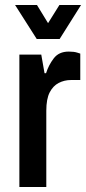

<svg xmlns="http://www.w3.org/2000/svg" viewBox="-20 -743 343 763"><path d="M57 0V-526H144L157 -452H163Q173 -484 193.5 -511Q214 -538 253 -538Q274 -538 286.5 -534Q299 -530 299 -530V-425H262Q236 -425 213.5 -413.5Q191 -402 177.5 -376Q164 -350 164 -303V0ZM126 -588 40 -723H127L171 -651L216 -723H302L217 -588Z"/></svg>

Font: Archivo Narrow SemiBold
Style: Regular
Weight: 600
Designer: Hector Gatti
Foundry: Omnibus-Type
Version: Version 3.002